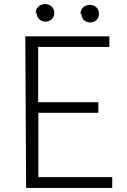

<svg xmlns="http://www.w3.org/2000/svg" viewBox="-20 -911 624 941"><path d="M108 10H530V-43H168V-358H462V-410H167V-681H516V-733H104ZM159 -850C159 -823 178 -805 203 -805C227 -805 246 -822 246 -848C246 -874 226 -891 201 -891C175 -891 155 -873 155 -846ZM378 -846C378 -819 397 -801 422 -801C447 -801 465 -818 465 -844C465 -870 446 -887 420 -887C394 -887 374 -869 374 -842Z"/></svg>

Font: GenEiGothic-pro-Light
Style: Regular
Weight: 300
Designer: Ryoko NISHIZUKA (kana & ideographs); Paul D. Hunt (Latin, Greek & Cyrillic); Wenlong ZHANG (bopomofo); Sandoll Communica
Foundry: Adobe Systems Incorporated; o_tamon
Version: Version 1.000.140830